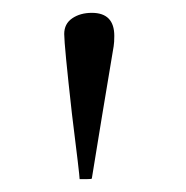

<svg xmlns="http://www.w3.org/2000/svg" viewBox="-20 -715 290 299"><path d="M80 -662Q80 -678 92.5 -686.5Q105 -695 123 -695Q158 -695 158 -659Q158 -649 157 -643L139 -535L123 -437Q123 -436 114 -436H104Q104 -442 92 -538Q80 -645 80 -662Z"/></svg>

Font: KaTeX_Fraktur
Style: Bold
Weight: 700
Version: Version 1.1; ttfautohint (v1.3)